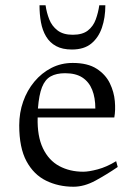

<svg xmlns="http://www.w3.org/2000/svg" viewBox="-20 -699 517 729"><path d="M259 10Q202 10 155 -13Q108 -36 80.5 -87Q53 -138 53 -223Q53 -271 68 -313.5Q83 -356 110.5 -389Q138 -422 175 -441Q212 -460 256 -460Q313 -460 347 -438Q381 -416 397 -383Q413 -350 416 -315Q419 -280 414 -253H123Q121 -182 143 -136Q165 -90 205 -68.5Q245 -47 296 -47Q317 -47 351 -56Q385 -65 421 -87L427 -65Q386 -37 343 -13.5Q300 10 259 10ZM124 -287H342Q342 -328 330 -358Q318 -388 293 -404.5Q268 -421 227 -421Q194 -421 172.5 -409Q151 -397 139.5 -368Q128 -339 124 -287ZM253 -511Q217 -511 193 -524Q169 -537 155 -560.5Q141 -584 135.5 -614.5Q130 -645 130 -679H153Q157 -651 167 -625.5Q177 -600 198.5 -583.5Q220 -567 256 -567Q293 -567 313.5 -583Q334 -599 343.5 -625Q353 -651 357 -679H380Q380 -632 367 -594Q354 -556 326.5 -533.5Q299 -511 253 -511Z"/></svg>

Font: Ancizar Serif Light
Style: Regular
Weight: 300
Designer: Cesar Puertas, Viviana Monsalve, Julian Moncada, Julian Prieto, Jose Castro, Felipe Aragon, Mariel Hernandez, Sara Alarc
Version: Version 8.100